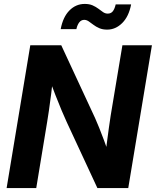

<svg xmlns="http://www.w3.org/2000/svg" viewBox="-20 -958 794 978"><path d="M13.7 0 134.3 -727.5H292L464.4 -356.4Q473.1 -336.9 485.1 -307.4Q497.1 -277.8 510 -242.9Q522.9 -208 534.2 -172.9L513.7 -142.6Q517.6 -177.7 523.2 -221.4Q528.8 -265.1 534.4 -305.4Q540 -345.7 543.9 -370.1L603.5 -727.5H753.9L633.3 0H476.1L319.8 -336.4Q308.6 -360.8 294.2 -394.8Q279.8 -428.7 262.9 -472.2Q246.1 -515.6 227.1 -566.4L252.4 -579.6Q246.6 -525.9 240.5 -478.5Q234.4 -431.2 229.2 -394.8Q224.1 -358.4 220.2 -336.9L164.6 0ZM525.9 -807.1Q502.9 -807.1 485.8 -814.5Q468.8 -821.8 455.8 -831.8Q442.9 -841.8 431.6 -849.4Q420.4 -856.9 409.2 -856.9Q393.6 -856.9 383.5 -843.8Q373.5 -830.6 369.1 -809.6H289.1Q300.8 -871.6 333.7 -904.8Q366.7 -938 411.6 -938Q435.1 -938 451.7 -930.7Q468.3 -923.3 481.2 -913.6Q494.1 -903.8 505.1 -896.2Q516.1 -888.7 528.8 -888.7Q545.4 -888.7 554.7 -900.6Q564 -912.6 569.3 -935.5H647.9Q636.2 -874 602.5 -840.6Q568.8 -807.1 525.9 -807.1Z"/></svg>

Font: Inter 28pt
Style: Bold Italic
Weight: 700
Italic angle: -9.3988°
Designer: Rasmus Andersson
Foundry: rsms
Version: Version 4.001;git-66647c0bb